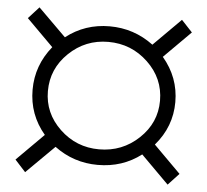

<svg xmlns="http://www.w3.org/2000/svg" viewBox="-48 -686 796 737"><g transform="rotate(5 350.0 -317.5)"><path d="M562 -149 666 -45 624 0 517 -107Q445 -52 350 -52Q257 -52 183 -107L75 0L34 -45L138 -149Q76 -222 76 -318Q76 -412 137 -487L34 -590L75 -635L182 -529Q255 -586 350 -586Q444 -586 519 -530L624 -635L666 -590L563 -487Q626 -413 626 -318Q626 -223 562 -149ZM135 -318Q135 -233 198.5 -172.5Q262 -112 350 -112Q439 -112 503 -172.5Q567 -233 567 -318Q567 -404 503 -465Q439 -526 350 -526Q262 -526 198.5 -465Q135 -404 135 -318Z"/></g></svg>

Font: Montserrat Alternates
Style: Regular
Weight: 400
Designer: Julieta Ulanovsky
Foundry: Julieta Ulanovsky
Version: Version 7.200;PS 007.200;hotconv 1.0.88;makeotf.lib2.5.64775